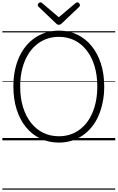

<svg xmlns="http://www.w3.org/2000/svg" viewBox="-20 -1196 1002 1636"><path d="M482 19Q396 19 324.5 -15Q253 -49 201.5 -112Q150 -175 122 -263Q94 -351 94 -459Q94 -530 106.5 -593Q119 -656 143 -709Q167 -762 201.5 -804Q236 -846 279.5 -875Q323 -904 374 -919.5Q425 -935 482 -935Q568 -935 638.5 -901Q709 -867 760.5 -804Q812 -741 840 -653.5Q868 -566 868 -459Q868 -387 855 -324Q842 -261 818.5 -207.5Q795 -154 760.5 -112Q726 -70 683 -41Q640 -12 589.5 3.5Q539 19 482 19ZM482 -35Q530 -35 572.5 -48Q615 -61 651.5 -86.5Q688 -112 717 -148.5Q746 -185 766.5 -232.5Q787 -280 798 -336.5Q809 -393 809 -459Q809 -557 785 -635Q761 -713 717 -768.5Q673 -824 613.5 -853Q554 -882 482 -882Q434 -882 391 -869Q348 -856 311 -830.5Q274 -805 245 -768.5Q216 -732 195 -684.5Q174 -637 163 -580.5Q152 -524 152 -459Q152 -360 176.5 -282Q201 -204 245 -148.5Q289 -93 349.5 -64Q410 -35 482 -35ZM639 -1176Q647 -1176 654 -1168.5Q661 -1161 661 -1152Q661 -1149 660.5 -1146Q660 -1143 656 -1139L507 -997Q501 -992 496 -988.5Q491 -985 481 -985Q472 -985 467 -988.5Q462 -992 457 -997L307 -1140Q303 -1144 302.5 -1147.5Q302 -1151 302 -1153Q302 -1162 309.5 -1169Q317 -1176 324 -1176Q329 -1176 333 -1173.5Q337 -1171 341 -1168L481 -1049L622 -1168Q627 -1171 630.5 -1173.5Q634 -1176 639 -1176ZM0 410H962V420H0ZM0 -20H962V0H0ZM0 -505H962V-500H0ZM0 -930H962V-920H0Z"/></svg>

Font: Playwrite DE Grund Guides
Style: Regular
Weight: 400
Designer: Veronika Burian, José Scaglione
Foundry: TypeTogether
Version: Version 1.003